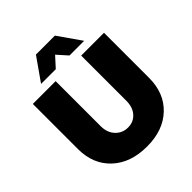

<svg xmlns="http://www.w3.org/2000/svg" viewBox="-247 -1068 1238 1238"><g transform="rotate(-45 372.5 -449.0)"><path d="M374 -824.2 311 -754.9H176.8L287.1 -912.1H460L569.8 -754.9H436ZM488.8 -701.2H696.8V-290Q696.8 -151.4 609.4 -68.6Q522 14.2 375 14.2Q226.1 14.2 137 -68.6Q47.9 -151.4 47.9 -290V-701.2H255.9V-290Q255.9 -231.4 290 -195.3Q324.2 -159.2 375 -159.2Q425.3 -159.2 457 -194.6Q488.8 -230 488.8 -290Z"/></g></svg>

Font: Montserrat-Arabic ExtraBold
Style: Regular
Weight: 800
Designer: Mohamed Gaber
Foundry: Kief Type Foundry
Version: Version 5.008;PS 005.008;hotconv 1.0.88;makeotf.lib2.5.64775